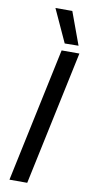

<svg xmlns="http://www.w3.org/2000/svg" viewBox="-104 -1002 493 1042"><g transform="rotate(10 142.0 -480.5)"><path d="M196 -780 113 -961H206L272 -781ZM29 0 186 -740H284L127 0Z"/></g></svg>

Font: Be Vietnam Pro
Style: Italic
Weight: 400
Italic angle: -12°
Designer: Lam Bao, Tony Le, Vietanh Nguyen
Foundry: Yellow Type Foundry
Version: Version 1.002; ttfautohint (v1.8.3)